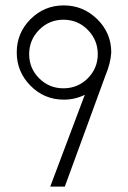

<svg xmlns="http://www.w3.org/2000/svg" viewBox="-20 -693 474 711"><path d="M392 -499Q390 -460 370 -412L220 -2H166L294 -342Q258 -324 216 -324Q144 -324 93 -375.5Q42 -427 42 -499Q42 -571 93 -622Q144 -673 216 -673Q288 -673 340 -622Q392 -571 392 -499ZM305 -582.5Q268 -620 215 -620Q162 -620 125 -582.5Q88 -545 88 -492.5Q88 -440 125 -403Q162 -366 215 -366Q268 -366 305 -403Q342 -440 342 -492.5Q342 -545 305 -582.5Z"/></svg>

Font: HiLo-Deco
Style: Deco
Weight: 500
Version: Version 001.000